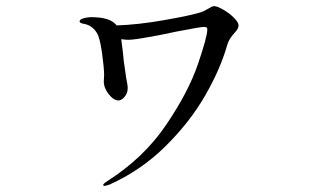

<svg xmlns="http://www.w3.org/2000/svg" viewBox="-20 -550 1040 627"><path d="M759 -467Q759 -457 748.5 -445.5Q738 -434 735 -429Q734 -427 730 -421.5Q726 -416 722 -403Q700 -325 650 -238Q600 -151 520 -72Q440 7 337 53Q325 57 322 57Q317 57 317 54Q317 50 331 41Q449 -34 522 -141.5Q595 -249 626 -339.5Q657 -430 657 -454Q657 -459 654.5 -460.5Q652 -462 645 -462Q634 -462 557 -447Q487 -432 466 -429Q417 -420 398 -420Q392 -420 376 -422Q376 -422 381 -382Q384 -352 385 -343Q384 -354 392 -296Q397 -273 397 -262Q397 -246 387 -234Q377 -222 367 -222Q351 -222 335 -242.5Q319 -263 319 -284L320 -305Q320 -328 313 -378Q306 -428 296 -443Q281 -467 255 -472Q248 -473 244 -475Q240 -477 240 -480Q240 -487 253.5 -490.5Q267 -494 277 -494Q309 -494 329.5 -487.5Q350 -481 361 -467Q428 -469 514.5 -484Q601 -499 636 -510Q643 -512 657 -520Q673 -530 679 -530Q689 -530 709 -518.5Q729 -507 744 -492Q759 -477 759 -467Z"/></svg>

Font: Shippori Mincho Medium
Style: Regular
Weight: 500
Designer: FONTDASU
Foundry: FONTDASU / Google Inc. / but / Adobe
Version: Version 3.110; ttfautohint (v1.8.3)